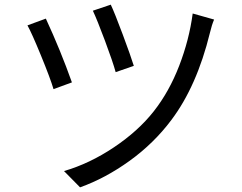

<svg xmlns="http://www.w3.org/2000/svg" viewBox="-20 -772 1040 825"><path d="M456 -752Q473 -716 507.5 -623.5Q542 -531 555 -489L477 -462Q465 -506 431 -597Q397 -688 379 -726ZM900 -688Q890 -665 882 -631Q826 -402 716 -256Q641 -156 537 -81Q433 -6 324 33L255 -37Q365 -69 469.5 -139Q574 -209 640.5 -293.5Q707 -378 750 -489.5Q793 -601 808 -714ZM177 -692Q240 -556 289 -418L210 -389Q196 -436 156 -533.5Q116 -631 98 -663Z"/></svg>

Font: Swei Fan Sans CJK TC
Style: Regular
Weight: 400
Version: Version 2.130